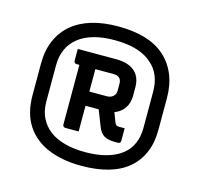

<svg xmlns="http://www.w3.org/2000/svg" viewBox="-87 -853 773 744"><g transform="rotate(15 300.0 -480.5)"><path d="M300 -760Q361 -760 408 -746Q455 -732 487 -703.5Q519 -675 536 -634Q553 -593 553 -540V-412Q553 -361 536 -321.5Q519 -282 487 -255Q455 -228 408 -214.5Q361 -201 300 -201Q224 -201 167 -224.5Q110 -248 78.5 -296Q47 -344 47 -417V-544Q47 -596 64.5 -636.5Q82 -677 114.5 -704.5Q147 -732 193.5 -746Q240 -760 300 -760ZM300 -705Q252 -705 215.5 -694.5Q179 -684 154.5 -664Q130 -644 117.5 -616Q105 -588 105 -552V-406Q105 -370 118.5 -342Q132 -314 158 -294Q182 -276 218 -266Q254 -256 300 -256Q349 -256 386 -266.5Q423 -277 447 -296Q471 -315 483 -342.5Q495 -370 495 -405V-550Q495 -585 484 -612.5Q473 -640 451 -659Q428 -681 390 -693Q352 -705 300 -705ZM220 -608H250Q254 -602 255 -595.5Q256 -589 256 -581Q256 -537 256 -493Q256 -449 256 -405Q256 -385 256 -366Q256 -347 256 -327Q243 -327 229.5 -327Q216 -327 203 -327Q198 -327 195 -330Q192 -333 192 -338Q192 -383 192 -428Q192 -473 192 -518Q192 -563 192 -608ZM324 -635Q357 -635 379 -625Q401 -615 412.5 -596Q424 -577 424 -549V-517Q424 -498 418.5 -482.5Q413 -467 401.5 -455Q390 -443 373.5 -436.5Q357 -430 337 -430Q316 -430 295 -430Q274 -430 255 -430Q250 -430 244.5 -431Q239 -432 232 -433V-457V-487H326Q342 -487 351.5 -496Q361 -505 361 -518V-546Q361 -554 359 -560Q357 -566 352 -570Q345 -577 326 -577Q302 -577 278 -577Q254 -577 230 -577Q206 -577 181 -577Q176 -577 173 -580Q170 -583 170 -588Q170 -600 170 -612Q170 -624 170 -635Q209 -635 247 -635Q285 -635 324 -635ZM356 -472Q363 -454 370.5 -435Q378 -416 385 -397Q388 -390 391.5 -387.5Q395 -385 404 -385Q411 -385 413 -385Q415 -385 422 -385H425Q425 -373 425 -359Q425 -345 425 -335Q425 -330 422.5 -327Q420 -324 414 -324H404Q375 -324 359 -333Q343 -342 333 -368Q325 -389 317 -409Q309 -429 301 -450Z"/></g></svg>

Font: Recursive Monospace Medium
Style: Regular
Weight: 500
Version: Version 1.047